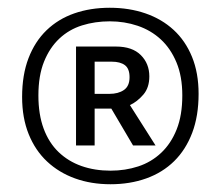

<svg xmlns="http://www.w3.org/2000/svg" viewBox="-20 -707 569 495"><path d="M492 -465Q492 -408 475.5 -364.5Q459 -321 429 -291.5Q399 -262 357 -247Q315 -232 265 -232Q215 -232 173.5 -247Q132 -262 101.5 -290.5Q71 -319 54 -361Q37 -403 37 -457Q37 -514 53.5 -557Q70 -600 100 -629Q130 -658 171.5 -672.5Q213 -687 263 -687Q313 -687 355 -672.5Q397 -658 427.5 -630Q458 -602 475 -560.5Q492 -519 492 -465ZM450 -461Q450 -510 435 -546Q420 -582 394.5 -605.5Q369 -629 335 -640.5Q301 -652 263 -652Q225 -652 191.5 -641.5Q158 -631 133 -607.5Q108 -584 93.5 -548Q79 -512 79 -461Q79 -412 92.5 -375.5Q106 -339 131 -315Q156 -291 190 -279Q224 -267 265 -267Q303 -267 336.5 -278Q370 -289 395.5 -313Q421 -337 435.5 -373.5Q450 -410 450 -461ZM176 -587H279Q321 -587 343 -565Q365 -543 365 -510Q365 -481 349.5 -463Q334 -445 315 -436L381 -332H323L267 -427H224V-332H176ZM224 -465H262Q285 -465 299.5 -475Q314 -485 314 -508Q314 -530 302 -539Q290 -548 268 -548H224Z"/></svg>

Font: Mukta Vaani
Style: Bold
Weight: 700
Designer: Noopur Datye, Girish Dalvi, Yashodeep Gholap, Pallavi Karambelkar
Foundry: Ek Type
Version: Version 2.538;PS 1.000;hotconv 16.6.51;makeotf.lib2.5.65220;